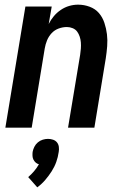

<svg xmlns="http://www.w3.org/2000/svg" viewBox="-20 -548 540 824"><path d="M3 0 89 -520H202L189 -445Q198 -463 211 -478.5Q224 -494 241 -505.5Q258 -517 277 -522.5Q296 -528 315 -528Q341 -528 365 -519Q389 -510 404.5 -492Q420 -474 428 -450Q436 -426 439 -401Q442 -376 440 -350Q438 -324 434 -298L385 0H272L324 -313Q326 -326 327 -339.5Q328 -353 327 -366Q326 -379 322 -391Q318 -403 311 -412.5Q304 -422 292 -427Q280 -432 267 -432Q249 -432 231.5 -425.5Q214 -419 201.5 -405.5Q189 -392 182 -375Q175 -358 172 -340L116 0ZM140 256 101 212Q114 201 126 187Q138 173 147 157Q139 155 133 149.5Q127 144 123.5 137Q120 130 119.5 121.5Q119 113 120 104Q122 93 127.5 82Q133 71 142.5 63Q152 55 163.5 51.5Q175 48 186 48Q197 48 207.5 51.5Q218 55 224.5 63Q231 71 232.5 82Q234 93 232 104Q229 126 221.5 147Q214 168 201.5 187.5Q189 207 174 224.5Q159 242 140 256Z"/></svg>

Font: Iosevka
Style: Bold Italic
Weight: 700
Italic angle: -9°
Monospace: yes
Designer: Belleve Invis
Foundry: Belleve Invis
Version: Version 32.5.0; ttfautohint (v1.8.4)